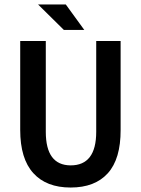

<svg xmlns="http://www.w3.org/2000/svg" viewBox="-20 -840 640 872"><path d="M270 -704.1 152.8 -819.8H278.8L362.8 -704.1ZM71.8 -250V-653.8H188V-241.2Q188 -89.4 300.8 -88.9Q417 -88.9 417 -241.2V-653.8H527.8V-250Q528.3 -118.2 469.7 -53.2Q411.1 11.7 300.8 11.7Q190.4 11.7 131.3 -53.7Q71.8 -119.1 71.8 -250Z"/></svg>

Font: SourceCodePro-Semibold
Style: Regular
Weight: 600
Monospace: yes
Designer: Paul D. Hunt
Foundry: Adobe Systems Incorporated
Version: Version 1.009;PS 1.000;hotconv 1.0.70;makeotf.lib2.5.5900